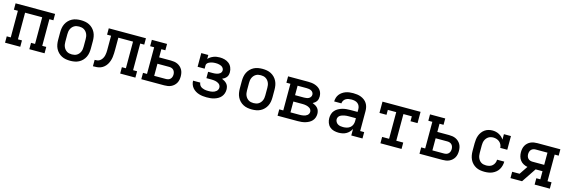

<svg xmlns="http://www.w3.org/2000/svg" viewBox="30 -1485 7215 2450"><g transform="rotate(15 3637.5 -260.0)"><path d="M39 0V-84H92V-436H39V-520H561V-436H508V-84H561V0H360V-84H413V-436H187V-84H240V0Z M900 8Q871 8 842 3Q813 -2 787 -15.5Q761 -29 740.5 -50Q720 -71 707 -97Q694 -123 689 -152Q684 -181 684 -210V-310Q684 -339 689 -368Q694 -397 707 -423Q720 -449 740.5 -470Q761 -491 787 -504.5Q813 -518 842 -523Q871 -528 900 -528Q929 -528 958 -523Q987 -518 1013 -504.5Q1039 -491 1059.5 -470Q1080 -449 1093 -423Q1106 -397 1111 -368Q1116 -339 1116 -310V-210Q1116 -181 1111 -152Q1106 -123 1093 -97Q1080 -71 1059.5 -50Q1039 -29 1013 -15.5Q987 -2 958 3Q929 8 900 8ZM900 -76Q917 -76 934 -79.5Q951 -83 965.5 -92Q980 -101 991 -114Q1002 -127 1009 -143Q1016 -159 1018.5 -176Q1021 -193 1021 -210V-310Q1021 -327 1018.5 -344Q1016 -361 1009 -377Q1002 -393 991 -406Q980 -419 965.5 -428Q951 -437 934 -440.5Q917 -444 900 -444Q883 -444 866 -440.5Q849 -437 834.5 -428Q820 -419 809 -406Q798 -393 791 -377Q784 -361 781.5 -344Q779 -327 779 -310V-210Q779 -193 781.5 -176Q784 -159 791 -143Q798 -127 809 -114Q820 -101 834.5 -92Q849 -83 866 -79.5Q883 -76 900 -76Z M1200 0V-84Q1217 -84 1233.5 -86.5Q1250 -89 1264 -97.5Q1278 -106 1288.5 -119Q1299 -132 1306 -147Q1313 -162 1316.5 -178.5Q1320 -195 1321.5 -211.5Q1323 -228 1323 -244.5Q1323 -261 1323 -278V-436H1270V-520H1761V-436H1708V-84H1761V0H1560V-84H1613V-436H1419V-281Q1419 -255 1418 -229Q1417 -203 1413.5 -177.5Q1410 -152 1401.5 -127Q1393 -102 1379.5 -80Q1366 -58 1346 -40.5Q1326 -23 1302 -13.5Q1278 -4 1252 -2Q1226 0 1200 0Z M1839 0V-84H1892V-436H1839V-520H2040V-436H1987V-328H2142Q2165 -328 2187.5 -324.5Q2210 -321 2230.5 -311.5Q2251 -302 2268 -286.5Q2285 -271 2296 -251.5Q2307 -232 2311.5 -209.5Q2316 -187 2316 -164Q2316 -141 2311.5 -118.5Q2307 -96 2296 -76.5Q2285 -57 2268 -41.5Q2251 -26 2230.5 -16.5Q2210 -7 2187.5 -3.5Q2165 0 2142 0ZM2142 -84Q2158 -84 2173.5 -89Q2189 -94 2200 -105.5Q2211 -117 2216 -132.5Q2221 -148 2221 -164Q2221 -180 2216 -195.5Q2211 -211 2200 -222.5Q2189 -234 2173.5 -239Q2158 -244 2142 -244H1987V-84Z M2702 8Q2677 8 2651.5 5Q2626 2 2601.5 -5.5Q2577 -13 2555 -26.5Q2533 -40 2516.5 -59Q2500 -78 2491 -102.5Q2482 -127 2482 -153H2577Q2578 -140 2584 -127Q2590 -114 2600 -105Q2610 -96 2622.5 -90.5Q2635 -85 2648.5 -81.5Q2662 -78 2675.5 -77Q2689 -76 2702 -76Q2716 -76 2730 -77Q2744 -78 2757.5 -81Q2771 -84 2783.5 -90Q2796 -96 2806.5 -105Q2817 -114 2823 -127Q2829 -140 2829 -153Q2829 -167 2823 -180Q2817 -193 2806 -201.5Q2795 -210 2782 -215.5Q2769 -221 2755.5 -223.5Q2742 -226 2728 -227Q2714 -228 2700 -228H2638V-312H2700Q2712 -312 2724 -313Q2736 -314 2748 -316.5Q2760 -319 2771.5 -323.5Q2783 -328 2792.5 -335.5Q2802 -343 2807.5 -354Q2813 -365 2813 -377Q2813 -389 2807.5 -400Q2802 -411 2793 -419Q2784 -427 2773 -431.5Q2762 -436 2750.5 -439Q2739 -442 2727 -443Q2715 -444 2703 -444Q2691 -444 2679 -443Q2667 -442 2655.5 -439.5Q2644 -437 2632.5 -433Q2621 -429 2610.5 -422.5Q2600 -416 2592.5 -406Q2585 -396 2585 -384V-339H2492V-520H2585V-467Q2598 -483 2616 -494.5Q2634 -506 2654 -514Q2674 -522 2695 -525Q2716 -528 2737 -528Q2769 -528 2800.5 -519.5Q2832 -511 2857 -491.5Q2882 -472 2895 -441.5Q2908 -411 2908 -379Q2908 -362 2904 -344.5Q2900 -327 2889 -313Q2878 -299 2863.5 -289Q2849 -279 2833 -272Q2852 -264 2869 -253.5Q2886 -243 2899.5 -227.5Q2913 -212 2918.5 -192Q2924 -172 2924 -152Q2924 -126 2915.5 -101.5Q2907 -77 2890.5 -57.5Q2874 -38 2851 -25Q2828 -12 2803.5 -4.5Q2779 3 2753.5 5.5Q2728 8 2702 8Z M3300 8Q3271 8 3242 3Q3213 -2 3187 -15.5Q3161 -29 3140.5 -50Q3120 -71 3107 -97Q3094 -123 3089 -152Q3084 -181 3084 -210V-310Q3084 -339 3089 -368Q3094 -397 3107 -423Q3120 -449 3140.5 -470Q3161 -491 3187 -504.5Q3213 -518 3242 -523Q3271 -528 3300 -528Q3329 -528 3358 -523Q3387 -518 3413 -504.5Q3439 -491 3459.5 -470Q3480 -449 3493 -423Q3506 -397 3511 -368Q3516 -339 3516 -310V-210Q3516 -181 3511 -152Q3506 -123 3493 -97Q3480 -71 3459.5 -50Q3439 -29 3413 -15.5Q3387 -2 3358 3Q3329 8 3300 8ZM3300 -76Q3317 -76 3334 -79.5Q3351 -83 3365.5 -92Q3380 -101 3391 -114Q3402 -127 3409 -143Q3416 -159 3418.5 -176Q3421 -193 3421 -210V-310Q3421 -327 3418.5 -344Q3416 -361 3409 -377Q3402 -393 3391 -406Q3380 -419 3365.5 -428Q3351 -437 3334 -440.5Q3317 -444 3300 -444Q3283 -444 3266 -440.5Q3249 -437 3234.5 -428Q3220 -419 3209 -406Q3198 -393 3191 -377Q3184 -361 3181.5 -344Q3179 -327 3179 -310V-210Q3179 -193 3181.5 -176Q3184 -159 3191 -143Q3198 -127 3209 -114Q3220 -101 3234.5 -92Q3249 -83 3266 -79.5Q3283 -76 3300 -76Z M3639 0V-84H3692V-436H3639V-520H3905Q3927 -520 3949.5 -517.5Q3972 -515 3993.5 -508Q4015 -501 4034.5 -489Q4054 -477 4068 -459.5Q4082 -442 4088.5 -420Q4095 -398 4095 -376Q4095 -360 4091.5 -343.5Q4088 -327 4079 -313.5Q4070 -300 4057 -289.5Q4044 -279 4030 -272Q4049 -265 4067 -254.5Q4085 -244 4098.5 -228.5Q4112 -213 4118 -193Q4124 -173 4124 -153Q4124 -128 4115.5 -104Q4107 -80 4090 -61.5Q4073 -43 4050.5 -31Q4028 -19 4004 -12Q3980 -5 3955 -2.5Q3930 0 3905 0ZM3787 -311H3905Q3921 -311 3937 -313.5Q3953 -316 3967 -323Q3981 -330 3990 -344Q3999 -358 3999 -374Q3999 -390 3990 -403.5Q3981 -417 3967 -424Q3953 -431 3937 -433.5Q3921 -436 3905 -436H3787ZM3787 -84H3905Q3918 -84 3931.5 -85Q3945 -86 3958 -88.5Q3971 -91 3983.5 -96Q3996 -101 4006 -109Q4016 -117 4022.5 -129Q4029 -141 4029 -155Q4029 -168 4023 -180.5Q4017 -193 4006.5 -201Q3996 -209 3983.5 -214Q3971 -219 3958 -222Q3945 -225 3931.5 -226Q3918 -227 3905 -227H3787Z M4446 8Q4415 8 4384 0Q4353 -8 4329.5 -29Q4306 -50 4295 -80Q4284 -110 4284 -142Q4284 -169 4292 -196Q4300 -223 4318.5 -243.5Q4337 -264 4361.5 -277.5Q4386 -291 4412 -298.5Q4438 -306 4465.5 -308.5Q4493 -311 4521 -311H4613V-348Q4613 -369 4604.5 -389Q4596 -409 4579 -422Q4562 -435 4541 -439.5Q4520 -444 4498 -444Q4479 -444 4459.5 -440.5Q4440 -437 4423.5 -427Q4407 -417 4396.5 -400Q4386 -383 4385 -363H4290Q4290 -388 4297.5 -412.5Q4305 -437 4320 -456.5Q4335 -476 4356 -490.5Q4377 -505 4400.5 -513.5Q4424 -522 4448.5 -525Q4473 -528 4498 -528Q4525 -528 4551 -524.5Q4577 -521 4601.5 -511.5Q4626 -502 4647 -486Q4668 -470 4682 -448Q4696 -426 4702 -400Q4708 -374 4708 -348V-84H4761V0H4613V-86Q4601 -63 4583.5 -44.5Q4566 -26 4544 -14Q4522 -2 4497 3Q4472 8 4446 8ZM4483 -76Q4508 -76 4532 -82Q4556 -88 4575 -103Q4594 -118 4603.5 -141.5Q4613 -165 4613 -189V-228H4521Q4506 -228 4491 -227Q4476 -226 4461.5 -223Q4447 -220 4432.5 -215Q4418 -210 4406 -202Q4394 -194 4386.5 -180.5Q4379 -167 4379 -152Q4379 -134 4388.5 -117.5Q4398 -101 4413.5 -91.5Q4429 -82 4447 -79Q4465 -76 4483 -76Z M4998 0V-84H5090V-436H4979V-371H4886V-520H5389V-371H5296V-436H5185V-84H5277V0Z M5514 0V-84H5567V-436H5514V-520H5715V-436H5662V-328H5817Q5840 -328 5862.5 -324.5Q5885 -321 5905.5 -311.5Q5926 -302 5943 -286.5Q5960 -271 5971 -251.5Q5982 -232 5986.5 -209.5Q5991 -187 5991 -164Q5991 -141 5986.5 -118.5Q5982 -96 5971 -76.5Q5960 -57 5943 -41.5Q5926 -26 5905.5 -16.5Q5885 -7 5862.5 -3.5Q5840 0 5817 0ZM5817 -84Q5833 -84 5848.5 -89Q5864 -94 5875 -105.5Q5886 -117 5891 -132.5Q5896 -148 5896 -164Q5896 -180 5891 -195.5Q5886 -211 5875 -222.5Q5864 -234 5848.5 -239Q5833 -244 5817 -244H5662V-84Z M6373 8Q6344 8 6315 3Q6286 -2 6260.5 -15.5Q6235 -29 6214.5 -50Q6194 -71 6181.5 -97.5Q6169 -124 6164 -152.5Q6159 -181 6159 -210V-310Q6159 -337 6162.5 -363.5Q6166 -390 6175 -414.5Q6184 -439 6200 -461Q6216 -483 6238 -498.5Q6260 -514 6286 -521Q6312 -528 6338 -528Q6361 -528 6383 -523Q6405 -518 6425 -507.5Q6445 -497 6461.5 -482Q6478 -467 6490 -448V-520H6583V-339H6490Q6490 -361 6480 -381.5Q6470 -402 6453.5 -416Q6437 -430 6415.5 -437Q6394 -444 6372 -444Q6355 -444 6338.5 -440Q6322 -436 6308 -427Q6294 -418 6283 -404.5Q6272 -391 6265.5 -375.5Q6259 -360 6256.5 -343.5Q6254 -327 6254 -310V-210Q6254 -193 6256.5 -176Q6259 -159 6265.5 -143.5Q6272 -128 6282.5 -114.5Q6293 -101 6307.5 -92Q6322 -83 6339 -79.5Q6356 -76 6373 -76Q6395 -76 6417 -82Q6439 -88 6455.5 -103Q6472 -118 6481 -139Q6490 -160 6490 -183H6585V-182Q6585 -156 6578 -129.5Q6571 -103 6557.5 -80Q6544 -57 6523 -39.5Q6502 -22 6477.5 -11Q6453 0 6426 4Q6399 8 6373 8Z M6716 0V-84H6814L6888 -194Q6860 -199 6834.5 -212.5Q6809 -226 6791.5 -248.5Q6774 -271 6766.5 -299Q6759 -327 6759 -355Q6759 -378 6763.5 -400.5Q6768 -423 6779 -443Q6790 -463 6807 -478.5Q6824 -494 6844.5 -503.5Q6865 -513 6888 -516.5Q6911 -520 6933 -520H7236V-436H7183V-84H7236V0H7035V-84H7088V-191H6997L6869 0ZM7088 -275V-436H6933Q6917 -436 6901.5 -431Q6886 -426 6875 -414.5Q6864 -403 6859 -387Q6854 -371 6854 -355Q6854 -339 6859 -323.5Q6864 -308 6875 -296.5Q6886 -285 6901.5 -280Q6917 -275 6933 -275Z"/></g></svg>

Font: Iosevka Etoile Medium
Style: Regular
Weight: 500
Designer: Belleve Invis
Foundry: Belleve Invis
Version: Version 22.1.2; ttfautohint (v1.8.4)